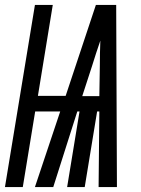

<svg xmlns="http://www.w3.org/2000/svg" viewBox="-49 -755 569 775"><path d="M-29 0 92 -735H164L104 -368H216L338 -735H420L421 -490L423 0H349L352 -305H343L293 0H222L272 -305H263L166 0H92L194 -305H93L43 0ZM352 -367 354 -490Q354 -515 354.5 -540.5Q355 -566 356 -591Q347 -566 339 -540.5Q331 -515 323 -490L283 -367Z"/></svg>

Font: Iosevka Medium Oblique
Style: Regular
Weight: 500
Italic angle: -9°
Monospace: yes
Designer: Belleve Invis
Foundry: Belleve Invis
Version: Version 32.5.0; ttfautohint (v1.8.4)